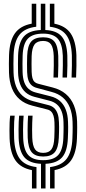

<svg xmlns="http://www.w3.org/2000/svg" viewBox="-20 -934 474 1058"><path d="M205.9 104.6V-31.4Q143 -34.1 114.3 -67.2Q85.7 -100.3 82.8 -172.9Q82.2 -197 82.2 -219.5Q82.3 -242.1 83.1 -261.7Q84 -281.4 85.4 -296.7H110.2Q108.8 -280.2 107.9 -260.4Q107 -240.6 107 -218.8Q107 -197 107.7 -173.7Q110.2 -108 135.8 -79.7Q161.4 -51.3 218 -51.3Q275.2 -51.3 300.9 -79.8Q326.6 -108.3 329.1 -174.1Q329.7 -190.3 330 -204Q330.4 -217.8 330.4 -231.6Q330.5 -245.4 329.9 -261.3Q328.9 -295.4 319.8 -319.4Q310.8 -343.5 293.9 -358.3Q277 -373 252.4 -379.1L170.3 -400.2Q140.6 -407.8 120.7 -425.4Q100.9 -443 90.7 -470.6Q80.5 -498.2 79.5 -535.4Q78.8 -559.8 79 -582.5Q79.1 -605.2 79.7 -628Q82.4 -700.1 111.5 -733Q140.6 -765.9 204.8 -768.6V-913.6H229.7V-768.6Q291.8 -765.9 320 -733Q348.2 -700.1 351 -627.9Q351.8 -606.6 351.4 -572.6Q351 -538.6 349.4 -506.8H324.6Q325.8 -538.8 326.3 -572.5Q326.8 -606.3 326.1 -626.9Q323.6 -692.4 298.5 -720.5Q273.4 -748.7 217.8 -748.7Q159.2 -748.7 133.1 -720.6Q106.9 -692.6 104.7 -626.9Q104.1 -604.6 103.9 -582.2Q103.8 -559.8 104.5 -536.3Q105.5 -503.9 113.6 -481.1Q121.8 -458.3 137.5 -444.3Q153.2 -430.3 176.6 -424.3L258.2 -403.5Q289.6 -395.6 310.5 -377.2Q331.4 -358.8 342.4 -330.1Q353.5 -301.4 354.8 -262.3Q355.5 -247.7 355.5 -234.7Q355.6 -221.8 355.2 -207.3Q354.8 -192.9 354 -173.1Q351.2 -100.6 322.6 -67.5Q294 -34.3 230.9 -31.4V104.6ZM156 104.6V3.5Q94.1 -8.4 65 -50.3Q36 -92.3 32.9 -171Q32.3 -191.5 32.2 -214.6Q32.2 -237.7 33 -259.2Q33.9 -280.8 36.1 -296.7H60.9Q59 -282.2 58.1 -262.3Q57.1 -242.5 57.1 -219.4Q57.1 -196.3 57.8 -171.8Q60.9 -96.2 89.6 -58.5Q118.3 -20.8 181 -13.3V104.6ZM255.9 104.6V-13.3Q318.2 -21.1 347.2 -58.8Q376.1 -96.5 379 -172.1Q379.6 -188.2 380 -202.7Q380.3 -217.1 380.4 -231.9Q380.4 -246.6 379.8 -263.3Q378.2 -308.2 364.9 -341.5Q351.6 -374.8 326.4 -396.4Q301.3 -418 264 -427.6L183 -449.5Q165.5 -454 153.9 -464.5Q142.2 -474.9 136.2 -492.8Q130.3 -510.7 129.5 -536.9Q128.7 -560.4 128.9 -582.2Q129 -603.9 129.7 -625.9Q131.6 -681.4 152 -705Q172.3 -728.5 217.8 -728.5Q260.6 -728.5 279.7 -705Q298.9 -681.4 301.1 -626Q301.9 -606 301.4 -572.7Q300.9 -539.3 299.7 -506.8H274.7Q275.9 -539.8 276.4 -572.4Q276.9 -605 276.1 -625.1Q274.5 -670.2 261.2 -689.3Q247.9 -708.4 217.8 -708.4Q184.9 -708.4 170.5 -689.3Q156.1 -670.2 154.4 -624.9Q154 -603.1 153.8 -582Q153.7 -560.9 154.4 -537.7Q155.1 -517.5 158.7 -504.1Q162.4 -490.7 170 -483.2Q177.6 -475.7 189.2 -472.8L269.8 -452Q313 -441.1 342.4 -416.2Q371.9 -391.3 387.4 -353.3Q403 -315.2 404.8 -264.4Q405.4 -247.1 405.3 -231.9Q405.3 -216.8 404.9 -202Q404.6 -187.2 404 -171Q400.9 -92.3 371.8 -50.4Q342.6 -8.6 280.8 3.3V104.6ZM218 -71.5Q174.3 -71.5 154.6 -95.3Q135 -119.1 132.7 -174.6Q132.1 -197.2 132.1 -218.4Q132 -239.6 132.8 -259.3Q133.6 -279 134.7 -296.7H159.5Q158.3 -277.8 157.6 -258.2Q157 -238.6 156.9 -218.1Q156.9 -197.6 157.7 -175.6Q159.3 -130.3 173.2 -110.9Q187.1 -91.6 218 -91.6Q249.5 -91.6 263.6 -111.2Q277.7 -130.8 279.3 -176.4Q280 -195.6 280.3 -209.1Q280.7 -222.6 280.6 -234.3Q280.6 -246 280.1 -259.2Q279.4 -281.3 274.9 -296Q270.4 -310.7 261.9 -319.2Q253.5 -327.7 240.5 -330.7L157.9 -351.9Q116.3 -362.4 88.3 -386.6Q60.2 -410.8 45.6 -447.9Q31.1 -485 29.6 -533.8Q28.9 -558.8 29 -582.4Q29.2 -606 29.8 -630Q32.7 -708.6 62.1 -750.2Q91.5 -791.9 154.8 -803.6V-913.6H179.8V-786.7Q116 -779.2 86.8 -741.8Q57.6 -704.4 54.8 -629Q54.2 -605.4 54 -582.1Q53.8 -558.8 54.6 -534.6Q55.8 -491.5 68.2 -459.2Q80.5 -426.9 104.5 -406Q128.5 -385.1 164.1 -376.1L246.6 -354.9Q265.3 -350.4 278 -338.8Q290.6 -327.1 297.4 -307.7Q304.1 -288.4 304.9 -260.3Q305.5 -246.5 305.6 -234.3Q305.7 -222.2 305.3 -208.2Q304.9 -194.3 304.1 -175.2Q301.9 -119.6 282 -95.5Q262.1 -71.5 218 -71.5ZM374.4 -506.8Q375.7 -537.5 376.2 -572.2Q376.7 -606.9 376 -628.8Q373.1 -704.2 344.7 -741.7Q316.3 -779.2 254.7 -786.7V-913.6H279.6V-803.5Q340.6 -791.6 369.3 -749.9Q397.9 -708.1 401 -629.8Q401.7 -606.3 401.2 -571.1Q400.7 -535.9 399.3 -506.8Z"/></svg>

Font: Big Shoulders Inline Thin
Style: Regular
Weight: 100
Designer: Patric King
Foundry: XO Type Co
Version: Version 2.002